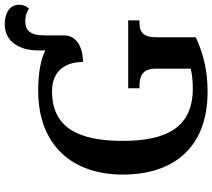

<svg xmlns="http://www.w3.org/2000/svg" viewBox="-64 -846 919 832"><g transform="rotate(-90 396.0 -429.5)"><path d="M415 10C504 10 577 -7 651 -41V-211C651 -270 674 -285 714 -285H724V-334H430V-285H440C485 -285 515 -270 515 -215V-63C490 -57 460 -54 430 -54C264 -54 202 -162 202 -358C202 -554 262 -664 417 -664C507 -664 544 -604 544 -530C616 -530 659 -564 659 -610V-695C659 -763 684 -780 720 -780C742 -780 758 -775 775 -764C785 -773 792 -789 792 -807C792 -845 759 -869 708 -869C629 -869 594 -801 594 -725V-693C554 -713 496 -724 420 -724C181 -724 56 -574 56 -358C56 -137 173 10 415 10Z"/></g></svg>

Font: Noto Serif SemiBold
Style: Regular
Weight: 600
Designer: Monotype Design Team
Foundry: Monotype Imaging Inc.
Version: Version 2.013